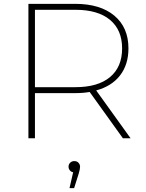

<svg xmlns="http://www.w3.org/2000/svg" viewBox="-20 -720 758 1000"><path d="M620 0 447 -241Q413 -235 371 -235H162V0H128V-700H371Q502 -700 575.5 -638.5Q649 -577 649 -468Q649 -384 605.5 -327.5Q562 -271 481 -249L660 0ZM373 -266Q490 -266 553 -318.5Q616 -371 616 -468Q616 -564 553 -616.5Q490 -669 373 -669H162V-266ZM397 148Q397 161 390 184L366 260H342L361 177Q351 176 344 167.5Q337 159 337 148Q337 136 345.5 127.5Q354 119 367 119Q381 119 389 128Q397 137 397 148Z"/></svg>

Font: Montserrat Alternates ExLight
Style: Regular
Weight: 275
Designer: Julieta Ulanovsky
Foundry: Julieta Ulanovsky
Version: Version 7.200